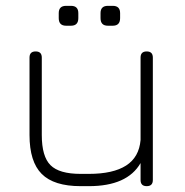

<svg xmlns="http://www.w3.org/2000/svg" viewBox="-20 -637 633 657"><path d="M482 -461Q503 -461 503 -440V-21Q503 0 482 0Q461 0 461 -21V-79Q415.5 0 284 0H256Q164.5 0 122.8 -41.8Q81 -83.5 81 -175V-440Q81 -461 102 -461Q123 -461 123 -440V-175Q123 -101.5 152.8 -71.8Q182.5 -42 256 -42H284Q367 -42 411.5 -70.5Q456 -99 461 -158V-440Q461 -461 482 -461ZM206 -549Q181 -549 181 -575V-592Q181 -617 206 -617H223Q248 -617 248 -592V-575Q248 -549 223 -549ZM349 -549Q324 -549 324 -575V-592Q324 -617 349 -617H366Q391 -617 391 -592V-575Q391 -549 366 -549Z"/></svg>

Font: Jura Light Light
Style: Regular
Weight: 300
Version: Version 5.106